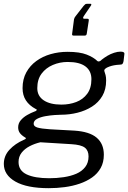

<svg xmlns="http://www.w3.org/2000/svg" viewBox="-40 -809 671 1004"><path d="M344 -623Q336 -623 337 -631L347 -708Q349 -717 355 -724L397 -778Q402 -784 405.5 -786.5Q409 -789 414 -789H434Q437 -789 437.5 -786Q438 -783 435 -779L399 -726Q394 -719 394.5 -715Q395 -711 400 -711H416Q422 -711 423.5 -708.5Q425 -706 424 -700L414 -635Q413 -623 404 -623H344ZM215 175Q101 175 40.5 140.5Q-20 106 -20 48Q-20 6 9.5 -26Q39 -58 85 -78Q93 -81 95 -84.5Q97 -88 90 -91Q72 -102 63.5 -114Q55 -126 55 -143Q55 -164 68.5 -180Q82 -196 102 -207.5Q122 -219 141 -226Q149 -228 151.5 -232.5Q154 -237 147 -239Q113 -257 95.5 -284Q78 -311 78 -348Q78 -395 97.5 -430.5Q117 -466 150 -490Q183 -514 225 -526Q267 -538 313 -538Q377 -538 413.5 -523.5Q450 -509 469 -490Q474 -486 480.5 -488.5Q487 -491 492 -497Q506 -508 522 -517.5Q538 -527 556.5 -533Q575 -539 590 -539Q602 -539 607 -535.5Q612 -532 610 -523L606 -489Q604 -479 600.5 -475Q597 -471 588 -471Q569 -470 556 -467.5Q543 -465 532 -461Q501 -450 506 -436Q509 -428 512 -416.5Q515 -405 515 -388Q515 -341 495 -307Q475 -273 441 -251.5Q407 -230 365 -219.5Q323 -209 279 -209Q269 -209 246 -207.5Q223 -206 197.5 -201.5Q172 -197 154 -187.5Q136 -178 136 -162Q136 -148 156 -142Q176 -136 221 -133L348 -126Q428 -121 465.5 -89Q503 -57 503 0Q503 40 486.5 69.5Q470 99 441.5 119Q413 139 376.5 151.5Q340 164 298.5 169.5Q257 175 215 175ZM218 123Q256 123 293 117.5Q330 112 359 99.5Q388 87 405.5 64.5Q423 42 423 9Q423 -22 403.5 -37Q384 -52 334 -55L171 -65Q141 -58 115 -44.5Q89 -31 73 -10.5Q57 10 57 38Q57 83 99.5 103Q142 123 218 123ZM281 -262Q323 -262 358.5 -275.5Q394 -289 416 -318.5Q438 -348 438 -395Q438 -438 407 -461.5Q376 -485 314 -485Q273 -485 236.5 -469.5Q200 -454 177.5 -424Q155 -394 155 -348Q155 -307 188.5 -284.5Q222 -262 281 -262Z"/></svg>

Font: Libre Franklin
Style: Italic
Weight: 400
Italic angle: -8°
Designer: Pablo Impallari, Rodrigo Fuenzalida, Nhung Nguyen
Foundry: Impallari Type
Version: Version 3.000